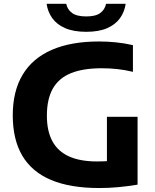

<svg xmlns="http://www.w3.org/2000/svg" viewBox="-20 -964 802 993"><path d="M493.5 8.5Q343.5 8.5 244.2 -33.2Q145 -75 95.5 -158.5Q46 -242 46 -367.5Q46 -492.5 97.2 -577.8Q148.5 -663 248 -706.2Q347.5 -749.5 492 -749.5Q535.5 -749.5 580 -745Q624.5 -740.5 667.5 -730.5V-592.5Q626.5 -602.5 586.2 -606.8Q546 -611 506 -611Q409.5 -611 346.8 -585.5Q284 -560 253.2 -505.8Q222.5 -451.5 222.5 -365.5Q222.5 -286 251 -233.5Q279.5 -181 337 -155Q394.5 -129 482 -129Q517 -129 551.5 -131.8Q586 -134.5 614.5 -139L533 -67.5V-360H691.5V-9Q640 -0.5 591.5 4Q543 8.5 493.5 8.5ZM426 -799.5Q361 -799.5 317.5 -818.2Q274 -837 250.5 -869.8Q227 -902.5 221 -944.5H322.5Q328.5 -914.5 352.8 -896.8Q377 -879 426 -879Q475 -879 498.8 -896.8Q522.5 -914.5 528.5 -944.5H630Q624 -902.5 600.5 -869.8Q577 -837 534 -818.2Q491 -799.5 426 -799.5Z"/></svg>

Font: Encode Sans SemiExpanded
Style: Bold
Weight: 700
Width: 6
Designer: Multiple Designers
Foundry: Impallari Type
Version: Version 3.002